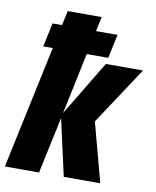

<svg xmlns="http://www.w3.org/2000/svg" viewBox="-98 -831 728 896"><g transform="rotate(10 265.5 -382.5)"><path d="M111 -583H66L90 -696H135L150 -765H311L296 -696H398L374 -583H272L211 -293L368 -553H544L364 -280L439 0H266L206 -268L149 0H-13Z"/></g></svg>

Font: Noto Sans UI CondBlack
Style: Italic
Weight: 900
Width: 3
Italic angle: -12°
Designer: Monotype Design Team
Foundry: Monotype Imaging Inc.
Version: Version 1.001